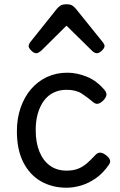

<svg xmlns="http://www.w3.org/2000/svg" viewBox="-20 -859 559 898"><path d="M291 19Q224 19 171.5 -11Q119 -41 89 -100Q59 -159 59 -245Q59 -305 76.5 -355.5Q94 -406 125.5 -442.5Q157 -479 200 -499Q243 -519 295 -519Q339 -519 385.5 -500.5Q432 -482 469 -438Q480 -424 477.5 -413Q475 -402 464 -390Q451 -377 439.5 -374Q428 -371 416 -381Q389 -404 362 -421.5Q335 -439 291 -439Q258 -439 231 -426Q204 -413 185.5 -388Q167 -363 157 -328.5Q147 -294 147 -250Q147 -192 164.5 -149.5Q182 -107 214 -84Q246 -61 291 -61Q323 -61 345.5 -70Q368 -79 387 -95.5Q406 -112 427 -135Q438 -146 450 -145Q462 -144 476 -133Q490 -122 494 -111.5Q498 -101 489 -88Q462 -49 428.5 -25.5Q395 -2 359.5 8.5Q324 19 291 19ZM149 -610Q139 -610 126.5 -622Q114 -634 114 -644Q114 -647 115 -650Q116 -653 120 -660L247 -819Q253 -826 262.5 -832.5Q272 -839 291 -839Q310 -839 319 -832.5Q328 -826 334 -819L462 -660Q467 -653 468 -650Q469 -647 469 -644Q469 -634 456 -622Q443 -610 434 -610Q427 -610 421 -613.5Q415 -617 409 -623L291 -739L174 -623Q167 -617 161 -613.5Q155 -610 149 -610Z"/></svg>

Font: Playwrite ES
Style: Regular
Weight: 400
Designer: Veronika Burian, José Scaglione
Foundry: TypeTogether
Version: Version 1.002